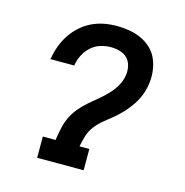

<svg xmlns="http://www.w3.org/2000/svg" viewBox="-86 -618 671 698"><g transform="rotate(15 250.0 -269.0)"><path d="M114 0V-80H162L164 -93Q167 -113 172 -133.5Q177 -154 187 -173Q197 -192 211 -208.5Q225 -225 242 -239.5Q259 -254 276 -268Q293 -282 308 -298Q323 -314 334 -333Q345 -352 348 -373Q351 -390 347 -407.5Q343 -425 332 -436.5Q321 -448 304 -453Q287 -458 270 -458Q250 -458 230.5 -452Q211 -446 195.5 -432Q180 -418 170.5 -399.5Q161 -381 158 -362Q158 -361 158 -360.5Q158 -360 158 -359H68Q68 -360 68 -361.5Q68 -363 69 -364Q73 -388 81.5 -410.5Q90 -433 103.5 -453.5Q117 -474 136 -491Q155 -508 177 -518.5Q199 -529 222.5 -533.5Q246 -538 270 -538Q294 -538 318 -534Q342 -530 363.5 -520Q385 -510 401.5 -494Q418 -478 427 -456.5Q436 -435 438.5 -410.5Q441 -386 437 -362Q434 -341 426 -321Q418 -301 406 -283Q394 -265 379 -248.5Q364 -232 347 -218Q330 -204 312.5 -190Q295 -176 281.5 -158.5Q268 -141 262 -120.5Q256 -100 252 -80H289V0Z"/></g></svg>

Font: Iosevka Curly Slab MdObl
Style: Regular
Weight: 500
Italic angle: -9°
Monospace: yes
Designer: Belleve Invis
Foundry: Belleve Invis
Version: Version 11.0.0; ttfautohint (v1.8.3)